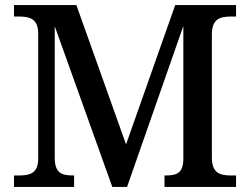

<svg xmlns="http://www.w3.org/2000/svg" viewBox="-20 -734 982 754"><path d="M35 0H271V-45H267C222 -45 195 -54 195 -115V-631L421 0H479L700 -632V-106C698 -53 673 -45 631 -45H626V0H907V-45H886C845 -45 812 -54 812 -115V-599C812 -660 845 -669 886 -669H907V-714H668L475 -167L280 -714H35V-669H56C96 -669 130 -660 130 -603V-110C130 -53 96 -45 56 -45H35Z"/></svg>

Font: Noto Serif Tamil Medium
Style: Italic
Weight: 500
Italic angle: -12°
Designer: Indian Type Foundry, Tom Grace, and the Monotype Design Team
Foundry: Monotype Imaging Inc.
Version: Version 2.003